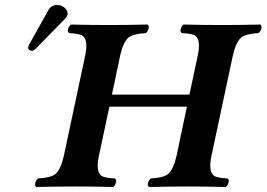

<svg xmlns="http://www.w3.org/2000/svg" viewBox="-20 -745 1065 767"><path d="M207 -725.1Q231.4 -725.1 245.6 -705.6Q251.5 -695.8 250 -687Q247.1 -677.7 241.7 -671.9L122.1 -549.8Q114.3 -542.5 109.4 -542Q96.2 -542 92.3 -552.2Q91.8 -554.7 92.3 -556.2Q93.8 -562 95.2 -564.9L175.3 -708Q186 -724.6 207 -725.1ZM770 -522.9Q784.2 -589.8 756.3 -604.5Q742.7 -610.8 706.1 -612.8Q696.3 -619.6 705.1 -637.2Q709 -644 713.4 -647Q793 -645 867.2 -645Q939 -645 1019.5 -647Q1029.3 -640.1 1021 -622.6Q1017.1 -615.7 1012.2 -612.8Q960 -609.9 942.4 -594.2Q921.4 -574.2 910.2 -522.9L824.7 -122.1Q810.5 -55.2 838.9 -40.5Q852.5 -34.2 888.7 -32.2Q898.4 -25.4 890.1 -7.8Q886.2 -1 881.3 2Q801.8 0 730 0Q656.2 0 575.7 2Q565.9 -4.9 574.2 -22.5Q578.1 -29.3 583 -32.2Q635.3 -35.2 652.8 -50.8Q673.8 -70.8 685.1 -122.1L726.6 -318.8H417L375 -122.1Q360.8 -55.2 388.7 -40.5Q402.3 -34.2 439 -32.2Q448.7 -25.4 440.4 -7.8Q436.5 -1 431.6 2Q352.1 0 279.8 0Q206.1 0 125.5 2Q115.7 -4.9 124 -22.5Q127.9 -29.3 132.8 -32.2Q185.1 -35.2 202.6 -50.8Q223.6 -70.8 234.9 -122.1L320.3 -522.9Q334.5 -589.8 306.2 -604.5Q292.5 -610.8 256.3 -612.8Q246.6 -619.6 254.9 -637.2Q258.8 -644 263.7 -647Q343.3 -645 417 -645Q488.8 -645 569.3 -647Q579.1 -640.1 570.8 -622.6Q566.9 -615.7 562.5 -612.8Q510.3 -609.9 492.2 -594.2Q471.2 -574.2 460 -522.9L427.2 -367.2H736.8Z"/></svg>

Font: Linux Libertine Slanted O
Style: Bold Slanted
Weight: 700
Designer: Philipp H. Poll
Foundry: Philipp H. Poll
Version: Version 5.0.0